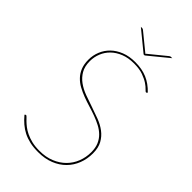

<svg xmlns="http://www.w3.org/2000/svg" viewBox="-261 -947 1038 1038"><g transform="rotate(45 258.0 -428.0)"><path d="M165 -864H175Q180.5 -864 185 -860L283 -780L285 -777.5L287 -780L385 -860Q389.5 -864 395 -864H405L289 -769H281ZM441 -636Q438.5 -633 435.5 -633Q431 -633 421.8 -643.2Q412.5 -653.5 394.8 -665.5Q377 -677.5 349 -687.8Q321 -698 279 -698Q236 -698 202.8 -684.8Q169.5 -671.5 147 -649.5Q124.5 -627.5 112.8 -598.5Q101 -569.5 101 -538Q101 -497.5 116.8 -470.5Q132.5 -443.5 158 -425Q183.5 -406.5 216.5 -394.2Q249.5 -382 283.5 -370.8Q317.5 -359.5 350.5 -347Q383.5 -334.5 409 -315.2Q434.5 -296 450.2 -267.8Q466 -239.5 466 -197Q466 -154 451.5 -116.8Q437 -79.5 409.5 -51.8Q382 -24 342 -8Q302 8 251 8Q215.5 8 187.5 1.8Q159.5 -4.5 136.2 -16.2Q113 -28 93.5 -44.8Q74 -61.5 56 -83L58 -85Q59.5 -86.5 60.5 -87.2Q61.5 -88 64 -88Q67 -88 72.8 -81.8Q78.5 -75.5 88.5 -65.8Q98.5 -56 112.5 -45Q126.5 -34 146.5 -24.2Q166.5 -14.5 192.2 -8.2Q218 -2 251 -2Q299.5 -2 337.2 -17.5Q375 -33 401.2 -59.2Q427.5 -85.5 441.2 -120.5Q455 -155.5 455 -195Q455 -228 444.8 -252Q434.5 -276 417 -293.2Q399.5 -310.5 376.2 -322.8Q353 -335 326.5 -344.8Q300 -354.5 272.5 -362.8Q245 -371 218.5 -381Q192 -391 168.8 -403.8Q145.5 -416.5 128 -434.8Q110.5 -453 100.2 -478.2Q90 -503.5 90 -538Q90 -571.5 102.5 -602.2Q115 -633 139 -656.5Q163 -680 198.2 -694Q233.5 -708 279 -708Q330 -708 369.2 -691.5Q408.5 -675 443 -639Z"/></g></svg>

Font: Lato Hairline
Style: Regular
Weight: 250
Designer: Lukasz Dziedzic
Foundry: Lukasz Dziedzic
Version: Version 1.104; Western+Polish opensource